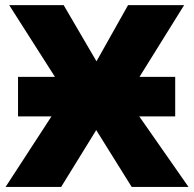

<svg xmlns="http://www.w3.org/2000/svg" viewBox="-20 -734 763 754"><path d="M526.9 -276.9 720.2 0H497.1L357.9 -223.1L220.2 0H2L182.1 -276.9H50.8V-432.1H195.8L16.1 -713.9H230L358.9 -493.2L482.9 -713.9H703.1L527.8 -432.1H668V-276.9Z"/></svg>

Font: OpenSansExtrabold
Style: Regular
Weight: 800
Foundry: Ascender Corporation
Version: Version 1.10